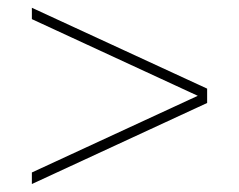

<svg xmlns="http://www.w3.org/2000/svg" viewBox="-20 -628 600 482"><path d="M60 -580V-608.5L500 -405.5V-369.5L60 -166V-195L476.5 -387.5Z"/></svg>

Font: Bodoni Moda SC 9pt SemiBold
Style: Regular
Weight: 600
Designer: Owen Earl
Foundry: indestructible type
Version: Version 2.005